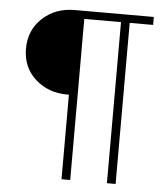

<svg xmlns="http://www.w3.org/2000/svg" viewBox="-51 -746 691 792"><g transform="rotate(5 294.5 -350.0)"><path d="M421 0V-667H269V0H233V-350H226Q147 -350 93.5 -398.5Q40 -447 40 -524Q40 -601 93.5 -650.5Q147 -700 226 -700H554V-667H457V0Z"/></g></svg>

Font: Titillium Web
Style: Thin
Weight: 200
Version: Version 1.001;PS 57.000;hotconv 1.0.70;makeotf.lib2.5.55311